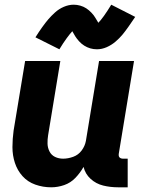

<svg xmlns="http://www.w3.org/2000/svg" viewBox="-20 -790 616 818"><path d="M198 8Q226 8 253.5 -1.5Q281 -11 301.5 -32.5Q322 -54 336 -79Q343 -49 366 -28Q389 -7 419.5 0.5Q450 8 483 8H524V-114H503Q498 -114 493 -116.5Q488 -119 486.5 -124Q485 -129 486 -135L551 -530H402L346 -190Q342 -168 328 -149Q314 -130 292 -122Q270 -114 249 -114Q230 -114 214.5 -121.5Q199 -129 191 -144.5Q183 -160 182.5 -178Q182 -196 185 -214L237 -530H87L38 -234Q33 -198 33 -163Q33 -128 43.5 -96Q54 -64 76 -39.5Q98 -15 130.5 -3.5Q163 8 198 8ZM233 -580Q250 -608 264 -627Q278 -646 288 -657Q294 -646 300.5 -635.5Q307 -625 317 -614Q327 -603 339 -595.5Q351 -588 364.5 -584Q378 -580 393 -580Q414 -580 434.5 -589Q455 -598 472 -612.5Q489 -627 501 -641.5Q513 -656 526.5 -675Q540 -694 556 -718L454 -770Q437 -742 423 -722.5Q409 -703 399 -693Q392 -704 386 -714.5Q380 -725 369.5 -736Q359 -747 347.5 -754.5Q336 -762 322 -766Q308 -770 294 -770Q273 -770 252 -761Q231 -752 214.5 -737Q198 -722 186 -708Q174 -694 160 -674.5Q146 -655 131 -631Z"/></svg>

Font: Iosevka Sparkle Heavy
Style: Italic
Weight: 900
Italic angle: -9°
Designer: Belleve Invis
Foundry: Belleve Invis
Version: Version 4.5.0; ttfautohint (v1.8.3)